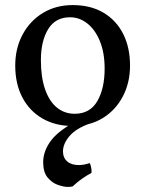

<svg xmlns="http://www.w3.org/2000/svg" viewBox="-20 -487 572 756"><path d="M266 9Q198 9 147 -20.5Q96 -50 68 -103.5Q40 -157 40 -229Q40 -297 69 -351Q98 -405 149 -436Q200 -467 266 -467Q337 -467 387.5 -437Q438 -407 465 -353.5Q492 -300 492 -229Q492 -161 463.5 -107Q435 -53 384.5 -22Q334 9 266 9ZM274 -39Q334 -39 363 -88.5Q392 -138 392 -217Q392 -279 373.5 -324.5Q355 -370 324 -394.5Q293 -419 256 -419Q198 -419 169.5 -372Q141 -325 141 -250Q141 -183 157.5 -135.5Q174 -88 204 -63.5Q234 -39 274 -39ZM299 -20 332 0Q279 19 253.5 49Q228 79 228 109Q228 134 244.5 148.5Q261 163 291 163Q300 163 311 161Q322 159 333 155Q336 160 337.5 166Q339 172 340 179Q341 186 340 194Q321 204 302.5 217Q284 230 266 247Q262 248 257 248.5Q252 249 247 249Q231 249 208 241Q185 233 167.5 212Q150 191 150 152Q150 107 182 65Q214 23 299 -20Z"/></svg>

Font: Vollkorn
Style: Regular
Weight: 400
Designer: Friedrich Althausen
Foundry: Friedrich Althausen
Version: Version 5.001